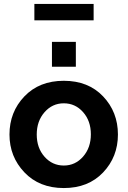

<svg xmlns="http://www.w3.org/2000/svg" viewBox="-20 -942 646 972"><path d="M154 -839V-922H454V-839ZM243 -604V-730H364V-604ZM28 -261Q28 -375 103.5 -454Q179 -533 303 -533Q427 -533 502 -454Q577 -375 577 -261Q577 -148 502 -69Q427 10 303 10Q179 10 103.5 -69.5Q28 -149 28 -261ZM205.5 -148.5Q245 -104 303 -104Q361 -104 400.5 -149Q440 -194 440 -262Q440 -330 400.5 -374.5Q361 -419 303 -419Q245 -419 205.5 -374Q166 -329 166 -261Q166 -193 205.5 -148.5Z"/></svg>

Font: Raleway-v4020
Style: Bold
Weight: 700
Designer: Matt McInerney, Pablo Impallari, Rodrigo Fuenzalida
Foundry: Matt McInerney, Pablo Impallari, Rodrigo Fuenzalida
Version: Version 4.020;PS 004.020;hotconv 1.0.88;makeotf.lib2.5.64775